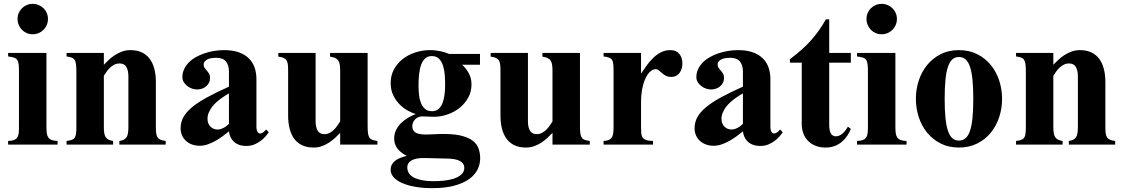

<svg xmlns="http://www.w3.org/2000/svg" viewBox="-20 -748 5818 993"><path d="M228 -649.9Q228 -633.3 221.9 -618.9Q215.8 -604.5 205.1 -593.8Q194.3 -583 179.9 -576.9Q165.5 -570.8 148.9 -570.8Q132.3 -570.8 118.2 -576.9Q104 -583 93.5 -593.8Q83 -604.5 76.9 -618.9Q70.8 -633.3 70.8 -649.9Q70.8 -666.5 76.9 -680.7Q83 -694.8 93.5 -705.3Q104 -715.8 118.2 -721.9Q132.3 -728 148.9 -728Q165.5 -728 179.9 -721.9Q194.3 -715.8 205.1 -705.3Q215.8 -694.8 221.9 -680.7Q228 -666.5 228 -649.9ZM22 0V-19Q41.5 -19.5 52.7 -24.2Q64 -28.8 69.6 -37.6Q75.2 -46.4 76.7 -60.1Q78.1 -73.7 78.1 -92.8V-377Q78.1 -400.9 76.4 -415.5Q74.7 -430.2 68.8 -438.5Q63 -446.8 51.8 -450.2Q40.5 -453.6 22 -456.1V-474.1H220.2V-92.8Q220.2 -73.7 221.9 -60.1Q223.6 -46.4 229.5 -37.6Q235.4 -28.8 246.8 -24.2Q258.3 -19.5 277.8 -19V0Z M597.2 0V-19Q611.3 -21 620.6 -25.9Q629.9 -30.8 635 -39.1Q640.1 -47.4 642.1 -60.5Q644 -73.7 644 -92.8V-354Q644 -383.3 633.5 -401.6Q623 -419.9 598.1 -419.9Q584 -419.9 572.3 -414.1Q560.5 -408.2 550.5 -399.2Q540.5 -390.1 532.2 -378.7Q523.9 -367.2 517.1 -356V-92.8Q517.1 -73.7 519 -60.5Q521 -47.4 526.4 -39.1Q531.7 -30.8 541 -25.9Q550.3 -21 564.9 -19V0H324.2V-19Q340.8 -21 351.1 -24.7Q361.3 -28.3 366.5 -36.1Q371.6 -43.9 373.3 -57.6Q375 -71.3 375 -92.8V-377Q375 -400.9 373 -415.5Q371.1 -430.2 365.7 -438.5Q360.4 -446.8 350.3 -450.2Q340.3 -453.6 324.2 -456.1V-474.1H517.1V-413.1Q528.3 -424.8 542.5 -438.2Q556.6 -451.7 574 -462.9Q591.3 -474.1 611.3 -481.4Q631.3 -488.8 654.3 -488.8Q688 -488.8 712.9 -477.3Q737.8 -465.8 753.9 -444.3Q770 -422.9 778.1 -392.3Q786.1 -361.8 786.1 -324.2V-92.8Q786.1 -73.7 787.6 -60.5Q789.1 -47.4 794.2 -38.8Q799.3 -30.3 809.6 -25.6Q819.8 -21 836.9 -19V0Z M1370.1 -64Q1363.8 -54.7 1353.3 -42.5Q1342.8 -30.3 1328.1 -19.3Q1313.5 -8.3 1295.2 -0.7Q1276.9 6.8 1254.4 6.8Q1231 6.8 1214.6 0.2Q1198.2 -6.3 1187.5 -17.1Q1176.8 -27.8 1171.1 -41.5Q1165.5 -55.2 1164.1 -68.8Q1149.9 -57.1 1132.6 -44.2Q1115.2 -31.2 1095.5 -20Q1075.7 -8.8 1054.7 -1.5Q1033.7 5.9 1013.2 5.9Q991.2 5.9 973.1 -0.7Q955.1 -7.3 941.9 -19.3Q928.7 -31.2 921.4 -47.9Q914.1 -64.5 914.1 -85Q914.1 -115.7 928.7 -142.3Q943.4 -168.9 973.9 -194.1Q1004.4 -219.2 1051.5 -244.9Q1098.6 -270.5 1164.1 -299.8V-377.9Q1164.1 -411.1 1148.4 -430.2Q1132.8 -449.2 1098.1 -449.2Q1087.9 -449.2 1076.4 -447.8Q1064.9 -446.3 1055.4 -442.1Q1045.9 -438 1039.6 -431.2Q1033.2 -424.3 1033.2 -414.1Q1033.2 -403.8 1038.3 -396.7Q1043.5 -389.6 1049.8 -382.6Q1056.2 -375.5 1061.3 -366.9Q1066.4 -358.4 1066.4 -345.2Q1066.4 -331.1 1060.8 -320.1Q1055.2 -309.1 1045.9 -301.3Q1036.6 -293.5 1024.4 -289.3Q1012.2 -285.2 999 -285.2Q987.3 -285.2 973.9 -289.6Q960.4 -293.9 949.2 -302.5Q938 -311 930.7 -322.8Q923.3 -334.5 923.3 -349.1Q923.3 -371.6 932.4 -390.6Q941.4 -409.7 956.8 -425.3Q972.2 -440.9 993.2 -452.6Q1014.2 -464.4 1038.1 -472.4Q1062 -480.5 1087.6 -484.6Q1113.3 -488.8 1138.2 -488.8Q1185.1 -488.8 1217 -476.8Q1249 -464.8 1268.8 -444.3Q1288.6 -423.8 1297.4 -396.7Q1306.2 -369.6 1306.2 -339.8V-90.8Q1306.2 -76.7 1311.3 -67.1Q1316.4 -57.6 1325.7 -57.6Q1338.9 -57.6 1356 -78.1ZM1164.1 -265.1Q1157.7 -261.7 1147.2 -255.1Q1136.7 -248.5 1124.3 -239.5Q1111.8 -230.5 1099.1 -219.2Q1086.4 -208 1076.4 -194.6Q1066.4 -181.2 1059.8 -165.8Q1053.2 -150.4 1053.2 -133.8Q1053.2 -108.4 1068.4 -93.3Q1083.5 -78.1 1106 -78.1Q1115.2 -78.1 1124.5 -81.5Q1133.8 -85 1141.6 -89.6Q1149.4 -94.2 1155.3 -99.4Q1161.1 -104.5 1164.1 -107.9Z M1739.3 0V-61Q1728 -48.8 1713.6 -35.4Q1699.2 -22 1682.1 -10.7Q1665 0.5 1645 7.8Q1625 15.1 1602.1 15.1Q1568.4 15.1 1543.5 3.7Q1518.6 -7.8 1502.4 -29.3Q1486.3 -50.8 1478.3 -81.3Q1470.2 -111.8 1470.2 -149.9V-380.9Q1470.2 -399.9 1468.8 -413.3Q1467.3 -426.8 1462.2 -435.3Q1457 -443.8 1446.8 -448.5Q1436.5 -453.1 1419.4 -455.1V-474.1H1612.3V-120.1Q1612.3 -90.8 1622.8 -72.5Q1633.3 -54.2 1658.2 -54.2Q1671.9 -54.2 1683.8 -60.3Q1695.8 -66.4 1705.8 -75.9Q1715.8 -85.4 1724.1 -97.2Q1732.4 -108.9 1739.3 -120.1V-380.9Q1739.3 -399.9 1737.3 -413.1Q1735.4 -426.3 1729.7 -434.6Q1724.1 -442.9 1713.9 -447.8Q1703.6 -452.6 1687 -455.1V-474.1H1881.3V-97.2Q1881.3 -73.2 1883.3 -58.8Q1885.3 -44.4 1890.6 -36.4Q1896 -28.3 1906 -24.7Q1916 -21 1932.1 -19V0Z M2462.4 -413.1H2370.1Q2390.1 -395 2404.3 -369.6Q2418.5 -344.2 2418.5 -311Q2418.5 -273.4 2401.4 -242.7Q2384.3 -211.9 2356.7 -189.9Q2329.1 -168 2294.2 -156Q2259.3 -144 2224.1 -144Q2210.9 -144 2194.6 -145Q2178.2 -146 2163.6 -146Q2152.8 -146 2143.6 -142.1Q2134.3 -138.2 2127.2 -131.1Q2120.1 -124 2116.2 -114.7Q2112.3 -105.5 2112.3 -95.2Q2112.3 -73.2 2128.7 -62.7Q2145 -52.2 2183.1 -52.2Q2189 -52.2 2200.2 -52.7Q2211.4 -53.2 2224.6 -53.7Q2237.8 -54.2 2250.7 -54.7Q2263.7 -55.2 2273.4 -55.2Q2332 -55.2 2368.9 -45.4Q2405.8 -35.6 2426.8 -18.6Q2447.8 -1.5 2455.6 21.5Q2463.4 44.4 2463.4 70.8Q2463.4 101.1 2449.7 128.9Q2436 156.7 2406.5 178Q2377 199.2 2329.8 212.2Q2282.7 225.1 2215.3 225.1Q2166.5 225.1 2127 218Q2087.4 210.9 2059.3 198.5Q2031.2 186 2015.9 168.7Q2000.5 151.4 2000.5 130.9Q2000.5 114.7 2006.8 103Q2013.2 91.3 2024.4 82.8Q2035.6 74.2 2050.8 68.4Q2065.9 62.5 2083.5 58.1Q2070.3 51.3 2058.6 42.7Q2046.9 34.2 2037.8 23.2Q2028.8 12.2 2023.7 -1.2Q2018.6 -14.6 2018.6 -30.8Q2018.6 -55.7 2028.6 -75.9Q2038.6 -96.2 2054.7 -111.8Q2070.8 -127.4 2090.8 -139.2Q2110.8 -150.9 2130.4 -158.2Q2113.3 -163.1 2090.8 -175Q2068.4 -187 2048.3 -206.5Q2028.3 -226.1 2014.4 -253.9Q2000.5 -281.7 2000.5 -318.8Q2000.5 -357.9 2017.6 -389.4Q2034.7 -420.9 2063 -442.9Q2091.3 -464.8 2127.9 -476.8Q2164.6 -488.8 2204.1 -488.8Q2218.8 -488.8 2233.2 -487.1Q2247.6 -485.4 2260.3 -482.7Q2272.9 -480 2283.9 -476.3Q2294.9 -472.7 2302.2 -469.2H2462.4ZM2282.2 -310.1Q2282.2 -333.5 2280.3 -359.6Q2278.3 -385.7 2271.5 -407.7Q2264.6 -429.7 2250.7 -443.8Q2236.8 -458 2213.4 -458Q2192.4 -458 2179 -445.8Q2165.5 -433.6 2158 -412.6Q2150.4 -391.6 2147.5 -364.3Q2144.5 -336.9 2144.5 -307.1Q2144.5 -285.2 2146.7 -261.2Q2148.9 -237.3 2156.2 -217.8Q2163.6 -198.2 2177.2 -185.5Q2190.9 -172.9 2214.4 -172.9Q2233.9 -172.9 2246.8 -183.3Q2259.8 -193.8 2267.6 -212.4Q2275.4 -231 2278.8 -256.1Q2282.2 -281.2 2282.2 -310.1ZM2381.3 119.1Q2381.3 97.2 2358.4 84.5Q2335.4 71.8 2282.2 71.8Q2268.6 71.8 2256.1 71.3Q2243.7 70.8 2230.2 70.6Q2216.8 70.3 2201.7 69.8Q2186.5 69.3 2168 69.3Q2130.4 69.3 2108.4 81.8Q2086.4 94.2 2086.4 117.2Q2086.4 131.8 2093 144.8Q2099.6 157.7 2115.7 167.5Q2131.8 177.2 2158.9 183.1Q2186 189 2226.6 189Q2251.5 189 2278.6 186Q2305.7 183.1 2328.6 175.3Q2351.6 167.5 2366.5 154.1Q2381.3 140.6 2381.3 119.1Z M2837.4 0V-61Q2826.2 -48.8 2811.8 -35.4Q2797.4 -22 2780.3 -10.7Q2763.2 0.5 2743.2 7.8Q2723.1 15.1 2700.2 15.1Q2666.5 15.1 2641.6 3.7Q2616.7 -7.8 2600.6 -29.3Q2584.5 -50.8 2576.4 -81.3Q2568.4 -111.8 2568.4 -149.9V-380.9Q2568.4 -399.9 2566.9 -413.3Q2565.4 -426.8 2560.3 -435.3Q2555.2 -443.8 2544.9 -448.5Q2534.7 -453.1 2517.6 -455.1V-474.1H2710.4V-120.1Q2710.4 -90.8 2720.9 -72.5Q2731.4 -54.2 2756.3 -54.2Q2770 -54.2 2782 -60.3Q2793.9 -66.4 2804 -75.9Q2814 -85.4 2822.3 -97.2Q2830.6 -108.9 2837.4 -120.1V-380.9Q2837.4 -399.9 2835.4 -413.1Q2833.5 -426.3 2827.9 -434.6Q2822.3 -442.9 2812 -447.8Q2801.8 -452.6 2785.2 -455.1V-474.1H2979.5V-97.2Q2979.5 -73.2 2981.4 -58.8Q2983.4 -44.4 2988.8 -36.4Q2994.1 -28.3 3004.2 -24.7Q3014.2 -21 3030.3 -19V0Z M3295.4 -474.1V-367.2Q3309.1 -387.7 3324.5 -409.2Q3339.8 -430.7 3358.2 -448.5Q3376.5 -466.3 3398.4 -477.5Q3420.4 -488.8 3447.3 -488.8Q3478 -488.8 3493.7 -469Q3509.3 -449.2 3509.3 -419.9Q3509.3 -405.3 3505.4 -392.6Q3501.5 -379.9 3494.1 -370.4Q3486.8 -360.8 3476.3 -355.5Q3465.8 -350.1 3452.6 -350.1Q3435.1 -350.1 3423.3 -356.4Q3411.6 -362.8 3403.3 -370.1Q3395 -377.4 3387.7 -383.8Q3380.4 -390.1 3371.6 -390.1Q3354 -390.1 3339.8 -375.2Q3325.7 -360.4 3315.7 -336.7Q3305.7 -313 3300.5 -283.7Q3295.4 -254.4 3295.4 -226.1V-92.8Q3295.4 -73.7 3296.4 -60.1Q3297.4 -46.4 3303.2 -37.6Q3309.1 -28.8 3321.5 -24.2Q3334 -19.5 3357.4 -19V0H3101.6V-19Q3118.2 -19.5 3128.4 -24.2Q3138.7 -28.8 3144.3 -37.6Q3149.9 -46.4 3151.6 -60.1Q3153.3 -73.7 3153.3 -92.8V-377Q3153.3 -400.9 3151.9 -415.5Q3150.4 -430.2 3145 -438.5Q3139.6 -446.8 3129.4 -450.2Q3119.1 -453.6 3101.6 -456.1V-474.1Z M4028.3 -64Q4022 -54.7 4011.5 -42.5Q4001 -30.3 3986.3 -19.3Q3971.7 -8.3 3953.4 -0.7Q3935.1 6.8 3912.6 6.8Q3889.2 6.8 3872.8 0.2Q3856.4 -6.3 3845.7 -17.1Q3835 -27.8 3829.3 -41.5Q3823.7 -55.2 3822.3 -68.8Q3808.1 -57.1 3790.8 -44.2Q3773.4 -31.2 3753.7 -20Q3733.9 -8.8 3712.9 -1.5Q3691.9 5.9 3671.4 5.9Q3649.4 5.9 3631.3 -0.7Q3613.3 -7.3 3600.1 -19.3Q3586.9 -31.2 3579.6 -47.9Q3572.3 -64.5 3572.3 -85Q3572.3 -115.7 3586.9 -142.3Q3601.6 -168.9 3632.1 -194.1Q3662.6 -219.2 3709.7 -244.9Q3756.8 -270.5 3822.3 -299.8V-377.9Q3822.3 -411.1 3806.6 -430.2Q3791 -449.2 3756.3 -449.2Q3746.1 -449.2 3734.6 -447.8Q3723.1 -446.3 3713.6 -442.1Q3704.1 -438 3697.8 -431.2Q3691.4 -424.3 3691.4 -414.1Q3691.4 -403.8 3696.5 -396.7Q3701.7 -389.6 3708 -382.6Q3714.4 -375.5 3719.5 -366.9Q3724.6 -358.4 3724.6 -345.2Q3724.6 -331.1 3719 -320.1Q3713.4 -309.1 3704.1 -301.3Q3694.8 -293.5 3682.6 -289.3Q3670.4 -285.2 3657.2 -285.2Q3645.5 -285.2 3632.1 -289.6Q3618.7 -293.9 3607.4 -302.5Q3596.2 -311 3588.9 -322.8Q3581.5 -334.5 3581.5 -349.1Q3581.5 -371.6 3590.6 -390.6Q3599.6 -409.7 3615 -425.3Q3630.4 -440.9 3651.4 -452.6Q3672.4 -464.4 3696.3 -472.4Q3720.2 -480.5 3745.8 -484.6Q3771.5 -488.8 3796.4 -488.8Q3843.3 -488.8 3875.2 -476.8Q3907.2 -464.8 3927 -444.3Q3946.8 -423.8 3955.6 -396.7Q3964.4 -369.6 3964.4 -339.8V-90.8Q3964.4 -76.7 3969.5 -67.1Q3974.6 -57.6 3983.9 -57.6Q3997.1 -57.6 4014.2 -78.1ZM3822.3 -265.1Q3815.9 -261.7 3805.4 -255.1Q3794.9 -248.5 3782.5 -239.5Q3770 -230.5 3757.3 -219.2Q3744.6 -208 3734.6 -194.6Q3724.6 -181.2 3718 -165.8Q3711.4 -150.4 3711.4 -133.8Q3711.4 -108.4 3726.6 -93.3Q3741.7 -78.1 3764.2 -78.1Q3773.4 -78.1 3782.7 -81.5Q3792 -85 3799.8 -89.6Q3807.6 -94.2 3813.5 -99.4Q3819.3 -104.5 3822.3 -107.9Z M4380.4 -81.1Q4373 -62.5 4361.6 -45.4Q4350.1 -28.3 4334 -14.6Q4317.9 -1 4296.6 7.1Q4275.4 15.1 4248.5 15.1Q4222.7 15.1 4200.2 6.8Q4177.7 -1.5 4161.4 -17.1Q4145 -32.7 4135.7 -55.7Q4126.5 -78.6 4126.5 -107.9V-423.8H4065.4V-441.9Q4096.7 -465.3 4123.3 -488.8Q4149.9 -512.2 4172.4 -537.1Q4194.8 -562 4214.4 -589.4Q4233.9 -616.7 4251.5 -647.9H4268.6V-474.1H4380.4V-423.8H4268.6V-102.1Q4268.6 -43 4303.2 -43Q4314.5 -43 4324.2 -48.3Q4334 -53.7 4341.6 -61.3Q4349.1 -68.8 4355.2 -77.4Q4361.3 -85.9 4365.2 -92.8Z M4618.7 -649.9Q4618.7 -633.3 4612.5 -618.9Q4606.4 -604.5 4595.7 -593.8Q4585 -583 4570.6 -576.9Q4556.2 -570.8 4539.6 -570.8Q4522.9 -570.8 4508.8 -576.9Q4494.6 -583 4484.1 -593.8Q4473.6 -604.5 4467.5 -618.9Q4461.4 -633.3 4461.4 -649.9Q4461.4 -666.5 4467.5 -680.7Q4473.6 -694.8 4484.1 -705.3Q4494.6 -715.8 4508.8 -721.9Q4522.9 -728 4539.6 -728Q4556.2 -728 4570.6 -721.9Q4585 -715.8 4595.7 -705.3Q4606.4 -694.8 4612.5 -680.7Q4618.7 -666.5 4618.7 -649.9ZM4412.6 0V-19Q4432.1 -19.5 4443.4 -24.2Q4454.6 -28.8 4460.2 -37.6Q4465.8 -46.4 4467.3 -60.1Q4468.8 -73.7 4468.8 -92.8V-377Q4468.8 -400.9 4467 -415.5Q4465.3 -430.2 4459.5 -438.5Q4453.6 -446.8 4442.4 -450.2Q4431.2 -453.6 4412.6 -456.1V-474.1H4610.8V-92.8Q4610.8 -73.7 4612.5 -60.1Q4614.3 -46.4 4620.1 -37.6Q4626 -28.8 4637.5 -24.2Q4648.9 -19.5 4668.5 -19V0Z M5162.6 -236.8Q5162.6 -187.5 5147.7 -142.1Q5132.8 -96.7 5104.2 -61.8Q5075.7 -26.9 5034.2 -5.9Q4992.7 15.1 4939.5 15.1Q4886.2 15.1 4845 -5.9Q4803.7 -26.9 4775.1 -61.8Q4746.6 -96.7 4731.7 -142.1Q4716.8 -187.5 4716.8 -236.8Q4716.8 -286.1 4731.7 -331.5Q4746.6 -377 4775.1 -411.9Q4803.7 -446.8 4845 -467.8Q4886.2 -488.8 4939.5 -488.8Q4992.7 -488.8 5034.2 -467.8Q5075.7 -446.8 5104.2 -411.9Q5132.8 -377 5147.7 -331.5Q5162.6 -286.1 5162.6 -236.8ZM5013.7 -236.8Q5013.7 -295.4 5009.5 -336.4Q5005.4 -377.4 4996.3 -403.6Q4987.3 -429.7 4973.1 -441.4Q4959 -453.1 4939.5 -453.1Q4919.9 -453.1 4906 -441.4Q4892.1 -429.7 4883.1 -403.6Q4874 -377.4 4869.9 -336.4Q4865.7 -295.4 4865.7 -236.8Q4865.7 -178.2 4869.9 -137.2Q4874 -96.2 4883.1 -70.3Q4892.1 -44.4 4906 -32.7Q4919.9 -21 4939.5 -21Q4959 -21 4973.1 -32.7Q4987.3 -44.4 4996.3 -70.3Q5005.4 -96.2 5009.5 -137.2Q5013.7 -178.2 5013.7 -236.8Z M5507.8 0V-19Q5522 -21 5531.2 -25.9Q5540.5 -30.8 5545.7 -39.1Q5550.8 -47.4 5552.7 -60.5Q5554.7 -73.7 5554.7 -92.8V-354Q5554.7 -383.3 5544.2 -401.6Q5533.7 -419.9 5508.8 -419.9Q5494.6 -419.9 5482.9 -414.1Q5471.2 -408.2 5461.2 -399.2Q5451.2 -390.1 5442.9 -378.7Q5434.6 -367.2 5427.7 -356V-92.8Q5427.7 -73.7 5429.7 -60.5Q5431.6 -47.4 5437 -39.1Q5442.4 -30.8 5451.7 -25.9Q5460.9 -21 5475.6 -19V0H5234.9V-19Q5251.5 -21 5261.7 -24.7Q5272 -28.3 5277.1 -36.1Q5282.2 -43.9 5283.9 -57.6Q5285.6 -71.3 5285.6 -92.8V-377Q5285.6 -400.9 5283.7 -415.5Q5281.7 -430.2 5276.4 -438.5Q5271 -446.8 5261 -450.2Q5251 -453.6 5234.9 -456.1V-474.1H5427.7V-413.1Q5439 -424.8 5453.1 -438.2Q5467.3 -451.7 5484.6 -462.9Q5502 -474.1 5522 -481.4Q5542 -488.8 5564.9 -488.8Q5598.6 -488.8 5623.5 -477.3Q5648.4 -465.8 5664.6 -444.3Q5680.7 -422.9 5688.7 -392.3Q5696.8 -361.8 5696.8 -324.2V-92.8Q5696.8 -73.7 5698.2 -60.5Q5699.7 -47.4 5704.8 -38.8Q5710 -30.3 5720.2 -25.6Q5730.5 -21 5747.6 -19V0Z"/></svg>

Font: Tai Heritage Pro
Style: Bold
Weight: 700
Designer: Faah Baccam, Walt Agee, Victor Gaultney, Annie Olsen, Eric Hays
Foundry: SIL International
Version: Version 2.600